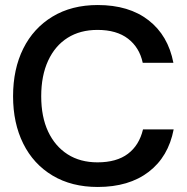

<svg xmlns="http://www.w3.org/2000/svg" viewBox="-20 -732 745 764"><path d="M369 12Q265 12 189 -33.5Q113 -79 72.5 -160.5Q32 -242 32 -349Q32 -457 72.5 -538.5Q113 -620 189 -666Q265 -712 369 -712Q493 -712 571 -651.5Q649 -591 670 -482H548Q535 -543 489.5 -578Q444 -613 368 -613Q299 -613 249 -581.5Q199 -550 171.5 -490.5Q144 -431 144 -349Q144 -267 171.5 -208.5Q199 -150 249 -118Q299 -86 368 -86Q444 -86 489 -120Q534 -154 549 -217H671Q650 -108 571.5 -48Q493 12 369 12Z"/></svg>

Font: Host Grotesk Light Medium
Style: Regular
Weight: 500
Version: Version 1.003